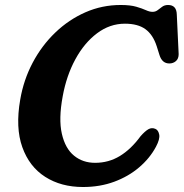

<svg xmlns="http://www.w3.org/2000/svg" viewBox="-20 -735 736 770"><path d="M603.5 -218Q615 -213 618.5 -195.2Q622 -177.5 605.5 -146.5Q581 -100.5 538.2 -64Q495.5 -27.5 438.2 -6.2Q381 15 313 15Q225 15 161.2 -25.8Q97.5 -66.5 69.5 -144.8Q41.5 -223 61 -335Q74.5 -414.5 111 -483.5Q147.5 -552.5 201.8 -604.5Q256 -656.5 322.8 -685.8Q389.5 -715 464 -715Q502.5 -715 526.5 -708Q550.5 -701 565.2 -694.2Q580 -687.5 591.5 -687.5Q603.5 -687.5 612.2 -694.2Q621 -701 630.5 -708Q640 -715 654 -715Q688 -715 689 -677L696.5 -518Q696.5 -499.5 685.5 -490Q674.5 -480.5 659 -480.5Q630 -480.5 619.5 -514.5L608.5 -549.5Q593.5 -596 563.2 -618Q533 -640 481 -640Q420.5 -640 369.2 -601.5Q318 -563 282.2 -497.2Q246.5 -431.5 231.5 -349Q214.5 -258 228 -198.8Q241.5 -139.5 276.8 -110.8Q312 -82 361.5 -82Q415.5 -82 460.5 -109.2Q505.5 -136.5 543.5 -188.5Q561.5 -209 575.2 -216.8Q589 -224.5 603.5 -218Z"/></svg>

Font: Fraunces 9pt S100 SemiBold
Style: Italic
Weight: 600
Italic angle: -16°
Version: Version 1.000; ttfautohint (v1.8.3)